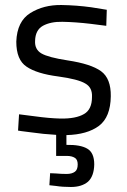

<svg xmlns="http://www.w3.org/2000/svg" viewBox="-20 -530 505 766"><path d="M356 126Q356 79 328 63Q301 47 245 48V9Q328 7 375 -28Q421 -63 422 -146Q423 -217 383 -246Q343 -275 250 -289Q172 -301 145 -317Q118 -333 120 -367Q121 -410 151 -427Q182 -444 229 -443Q282 -442 341 -435Q399 -428 404 -427L406 -491Q402 -492 344 -501Q286 -509 225 -510Q154 -511 101 -478Q48 -445 45 -364Q45 -291 86 -264Q127 -236 212 -225Q292 -214 320 -197Q349 -181 347 -143Q347 -93 315 -75Q283 -56 221 -57Q177 -58 119 -66Q62 -73 56 -74L52 -9Q55 -8 104 -2Q152 5 204 8V92H246Q267 92 279 100Q290 107 290 126Q290 147 279 155Q267 164 246 164Q224 164 203 162Q182 161 180 161L177 209Q178 209 204 212Q229 216 263 216Q306 216 331 195Q355 173 356 126Z"/></svg>

Font: RazerF5
Style: Regular
Weight: 400
Foundry: Razer Inc.
Version: Version 2